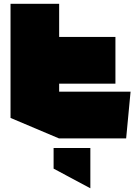

<svg xmlns="http://www.w3.org/2000/svg" viewBox="-20 -723 702 1003"><path d="M35 -286V-703H289V-530L36 -286ZM36 -286 289 -530H583V-286ZM288 0 35 -107V-286H289V0ZM289 0V-244H662V-243L639 0ZM451 260 260 158V50H452V260Z"/></svg>

Font: Foldit Black
Style: Regular
Weight: 900
Version: Version 1.003